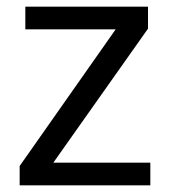

<svg xmlns="http://www.w3.org/2000/svg" viewBox="-20 -556 510 576"><path d="M431 0H39V-58L327 -468H56V-536H424V-470L140 -68H431Z"/></svg>

Font: Noto IKEA Arabic
Style: Regular
Weight: 400
Designer: Monotype Design Team
Foundry: Monotype Imaging Inc.
Version: Version 1.200